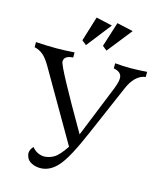

<svg xmlns="http://www.w3.org/2000/svg" viewBox="-147 -1057 1055 1258"><g transform="rotate(15 380.5 -428.0)"><path d="M246.6 96.7Q208.5 96.7 179.7 78.4Q150.9 60.1 147.5 21.5Q149.9 -7.3 169.9 -25.4Q200.2 13.2 249.5 16.6Q283.2 16.6 316.2 -1.7Q349.1 -20 394 -87.4L120.6 -559.1Q91.3 -609.9 65.7 -630.9Q40 -651.9 7.3 -659.2V-693.8Q77.6 -689 147.9 -689Q198.7 -689 269 -693.8V-659.2Q208 -655.8 208 -615.7Q208 -582.5 439.9 -183.6L566.9 -498Q600.1 -574.7 600.1 -606Q600.1 -649.4 544.4 -659.2V-693.8Q598.6 -689 652.8 -689Q707 -689.5 761.2 -693.8V-659.2Q687.5 -649.4 644.5 -545.9L500.5 -212.4Q420.9 -25.9 366.9 35.4Q313 96.7 246.6 96.7ZM328.6 -759.3 297.9 -783.7 349.6 -951.7 459.5 -927.2ZM467.8 -759.3 437.5 -783.7 490.7 -951.7 600.6 -927.2Z"/></g></svg>

Font: Almanac
Style: Regular
Weight: 400
Designer: Eden's Almanac
Version: Version 3.501;March 28, 2021;FontCreator 13.0.0.2683 64-bit